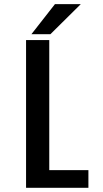

<svg xmlns="http://www.w3.org/2000/svg" viewBox="-20 -890 490 910"><path d="M129 -728 240.5 -870.5H363L219 -728ZM213.5 -83.5H399V0H103.5V-700H213.5Z"/></svg>

Font: League Mono Condensed Medium
Style: Regular
Weight: 500
Width: 1
Designer: Tyler Finck
Foundry: The League of Moveable Type / Tyler Finck
Version: Version 2.210